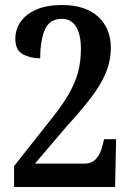

<svg xmlns="http://www.w3.org/2000/svg" viewBox="-20 -744 523 764"><path d="M36 0V-83L171 -254Q222 -316 250.5 -364.5Q279 -413 290.5 -456.5Q302 -500 302 -548Q302 -607 282.5 -638Q263 -669 227 -669Q177 -669 158.5 -626Q140 -583 140 -512Q100 -512 70.5 -528.5Q41 -545 41 -590Q41 -626 61.5 -656.5Q82 -687 123.5 -705.5Q165 -724 227 -724Q320 -724 370.5 -677.5Q421 -631 421 -554Q421 -502 401 -454Q381 -406 342 -355Q303 -304 246 -242L119 -93H316Q345 -93 362.5 -112Q380 -131 388 -165L394 -190H442L438 0Z"/></svg>

Font: Noto Serif Thai Condensed SemiBold
Style: Regular
Weight: 600
Width: 3
Designer: Monotype Design Team
Foundry: Monotype Imaging Inc.
Version: Version 2.002; ttfautohint (v1.8.4.7-5d5b)